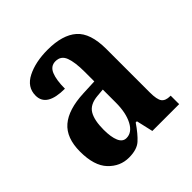

<svg xmlns="http://www.w3.org/2000/svg" viewBox="-153 -669 800 800"><g transform="rotate(-45 247.0 -269.0)"><path d="M163 10Q111 10 73.5 -29.5Q36 -69 36 -152Q36 -233 81 -271.5Q126 -310 218 -314L285 -317V-374Q285 -430 273.5 -460.5Q262 -491 230 -491Q201 -491 189 -462Q177 -433 177 -382Q70 -382 70 -448Q70 -498 119.5 -523Q169 -548 241 -548Q328 -548 372 -509.5Q416 -471 416 -377V-121Q416 -79 427 -64.5Q438 -50 465 -50H468V0H310L293 -74H286Q258 -33 234 -11.5Q210 10 163 10ZM213 -55Q246 -55 266 -93Q286 -131 286 -191V-268L252 -265Q205 -261 187.5 -232Q170 -203 170 -147Q170 -104 180.5 -79.5Q191 -55 213 -55Z"/></g></svg>

Font: Noto Serif ExtraCondensed
Style: Bold
Weight: 700
Width: 2
Designer: Monotype Design Team
Foundry: Monotype Imaging Inc.
Version: Version 2.014; ttfautohint (v1.8.4.7-5d5b)